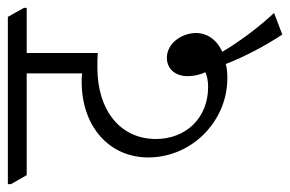

<svg xmlns="http://www.w3.org/2000/svg" viewBox="-175 -518 739 489"><g transform="rotate(-90 194.5 -273.5)"><path d="M351 76 406 55C375 22 335 -29 307 -77C341 -92 355 -119 355 -143C355 -181 328 -218 292 -218C263 -218 245 -196 245 -165C245 -151 248 -135 255 -120C244 -115 232 -113 217 -113C139 -113 85 -169 85 -246C85 -336 157 -395 267 -395C278 -395 292 -395 304 -394V-575H419V-582L396 -623H-30V-615L-7 -575H252V-434C245 -435 238 -435 231 -435C118 -435 38 -366 38 -265C38 -208 63 -156 101 -120C137 -86 185 -64 240 -64C253 -64 266 -65 276 -68C294 -21 322 32 351 76Z"/></g></svg>

Font: Noto Serif Devanagari Condensed Light
Style: Regular
Weight: 300
Width: 3
Designer: Universal Thirst, Indian Type Foundry and the Monotype Design Team
Foundry: Monotype Imaging Inc.
Version: Version 2.004